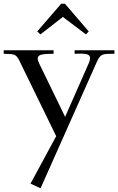

<svg xmlns="http://www.w3.org/2000/svg" viewBox="-61 -772 635 1032"><path d="M-41 -483V-502H227V-483C155 -482 125 -480 151 -428L289 -144L416 -432C439 -486 405 -485 340 -483V-502H554V-483C493 -482 480 -487 458 -436L157 240L103 215L241 -40L42 -448C25 -480 18 -482 -41 -483ZM139 -603 268 -752H288L416 -603L401 -587L277 -681L156 -587Z"/></svg>

Font: Ortica Linear
Style: Regular
Weight: 400
Designer: Benedetta Bovani
Foundry: Collletttivo
Version: Version 2.000;Glyphs 3.1.2 (3151)